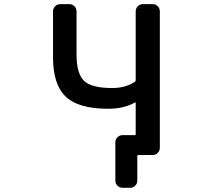

<svg xmlns="http://www.w3.org/2000/svg" viewBox="-20 -774 1040 932"><path d="M638.7 -273.4Q638.7 -278.3 634.8 -276.4Q582 -246.1 503.9 -246.1Q361.3 -246.1 299.3 -304.7Q237.3 -363.3 237.3 -496.1V-718.8Q237.3 -733.4 247.6 -743.7Q257.8 -753.9 272.5 -753.9H317.4Q331.1 -753.9 341.3 -743.7Q351.6 -733.4 351.6 -718.8V-509.8Q351.6 -416 388.2 -381.3Q424.8 -346.7 524.4 -346.7Q588.9 -346.7 634.8 -377Q638.7 -379.9 638.7 -384.8V-718.8Q638.7 -733.4 648.9 -743.7Q659.2 -753.9 672.9 -753.9H721.7Q735.4 -753.9 745.6 -743.7Q755.9 -733.4 755.9 -718.8V-56.6Q755.9 -42 745.6 -31.7Q735.4 -21.5 721.7 -21.5H682.6H651.4Q646.5 -21.5 646.5 -17.6V103.5Q646.5 117.2 636.2 127.4Q626 137.7 612.3 137.7H575.2Q560.5 137.7 550.3 127.4Q540 117.2 540 103.5V-84Q540 -97.7 550.3 -107.9Q560.5 -118.2 575.2 -118.2H633.8Q638.7 -118.2 638.7 -123Z"/></svg>

Font: Gen Jyuu Gothic L Monospace Medium
Style: Regular
Weight: 500
Designer: [Source Han Sans]
Ryoko NISHIZUKA  (kana & ideographs); Paul D. Hunt (Latin, Greek & Cyrillic); Wenlong ZHANG  (bopomofo
Version: Version 1.002.20150607